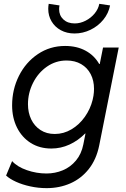

<svg xmlns="http://www.w3.org/2000/svg" viewBox="-20 -765 653 999"><path d="M11.7 148.4 43 73.2Q69.8 103 119.9 120.4Q169.9 137.7 221.7 137.7Q266.6 137.7 306.6 121.1Q346.7 104.5 375.2 70.3Q403.8 36.1 413.6 -13.7L424.8 -70.3H422.9Q386.2 -33.2 341.3 -12.7Q296.4 7.8 247.1 7.8Q186 7.8 139.9 -21.2Q93.8 -50.3 68.4 -101.3Q43 -152.3 43 -216.8Q43 -299.3 78.6 -370.4Q114.3 -441.4 177.2 -483.6Q240.2 -525.9 318.8 -525.9Q379.9 -525.9 425.3 -501.2Q470.7 -476.6 496.1 -432.1H499L516.1 -517.6H597.7L496.1 -7.8Q481.4 64.5 442.1 114.3Q402.8 164.1 346.2 189Q289.6 213.9 222.7 213.9Q179.2 213.9 137.7 204.8Q96.2 195.8 63.5 180.9Q30.8 166 11.7 148.4ZM461.9 -245.1 466.3 -266.6Q469.2 -285.2 469.2 -302.7Q469.2 -345.7 451.9 -379.2Q434.6 -412.6 402.3 -431.4Q370.1 -450.2 326.2 -450.2Q270 -450.2 224.1 -418.2Q178.2 -386.2 151.9 -333.7Q125.5 -281.2 125.5 -222.7Q125.5 -179.2 142.3 -144Q159.2 -108.9 190.7 -88.4Q222.2 -67.9 265.1 -67.9Q311 -67.9 351.8 -92Q392.6 -116.2 421.4 -157Q450.2 -197.8 461.9 -245.1ZM231 -718.8Q231 -730.5 233.4 -745.1L289.6 -736.8Q287.6 -727.5 287.6 -717.3Q287.6 -684.6 309.8 -663.8Q332 -643.1 368.7 -643.1Q397.5 -643.1 425.3 -657.2Q453.1 -671.4 472.4 -694.8Q491.7 -718.3 496.6 -745.1L552.7 -736.8Q544.9 -695.8 517.6 -662.4Q490.2 -628.9 450.7 -609.9Q411.1 -590.8 367.7 -590.8Q327.6 -590.8 296.6 -607.7Q265.6 -624.5 248.3 -653.8Q231 -683.1 231 -718.8Z"/></svg>

Font: Reddit Sans Chocolate
Style: Italic
Weight: 400
Italic angle: -11.25°
Designer: Stephen Hutchings
Version: Version 1.013